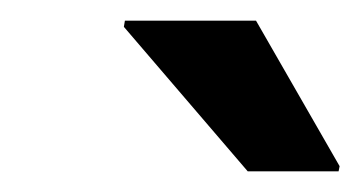

<svg xmlns="http://www.w3.org/2000/svg" viewBox="-20 -748 349 186"><path d="M220 -582 100 -722 101 -728H228L309 -587L308 -582Z"/></svg>

Font: Saira SemiExpanded SemiBold
Style: Italic
Weight: 600
Width: 6
Italic angle: -12°
Designer: Hector Gatti with collaboration of the Omnibus-Type team
Foundry: Omnibus-Type
Version: Version 1.101